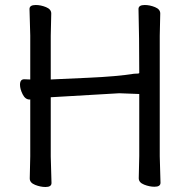

<svg xmlns="http://www.w3.org/2000/svg" viewBox="-20 -731 741 768"><path d="M162 17Q142 17 120.5 8.5Q99 0 99 -17L101 -106V-332L102 -333H98Q81 -333 70.5 -354Q60 -375 60 -392Q60 -414 77 -414L101 -413V-589L98 -695Q98 -711 123 -711Q143 -711 164 -702.5Q185 -694 185 -677L183 -588V-413H182L202 -414Q221 -415 334 -420Q447 -425 516 -436Q537 -436 537 -439Q537 -587 534 -695Q534 -711 559 -711Q579 -711 600 -702.5Q621 -694 621 -677L619 -588V-106L622 0Q622 16 598 16Q578 16 556.5 7.5Q535 -1 535 -18L537 -107V-355L457 -358L183 -342V-105L186 1Q186 17 162 17Z"/></svg>

Font: LXGW WenKai Lite
Style: Bold
Weight: 700
Designer: LXGW / Fontworks Inc.
Foundry: LXGW / Fontworks Inc.
Version: Version 1.330;April 28, 2024